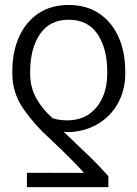

<svg xmlns="http://www.w3.org/2000/svg" viewBox="-20 -573 555 776"><path d="M418 183.2H88.8V125.4L319.2 125.7Q304.7 108.7 282.5 85.9Q260.3 63.2 235.6 39.1Q210.9 14.9 188.6 -5.7Q115.4 -72.4 72.6 -136Q29.8 -199.6 29.8 -275.2V-283Q29.8 -364.3 57.4 -424.9Q84.9 -485.4 135.8 -519.2Q186.8 -552.9 257.5 -552.9Q328.5 -552.9 379.6 -519.2Q430.8 -485.4 458.5 -424.9Q486.2 -364.3 486.2 -283V-275.2Q486.2 -212.7 459.7 -161.4Q433.2 -110.1 384.6 -77.6Q335.9 -45.1 268.8 -39.4Q259.9 -38.7 253.4 -39.1Q246.8 -39.4 237.2 -40.5Q280.5 1.1 328.8 46.9Q377.1 92.7 418 139.2ZM413.4 -275.2V-283Q413.4 -376.8 374.3 -435Q335.2 -493.3 257.5 -493.3Q180.8 -493.3 141.3 -434.8Q101.9 -376.4 101.9 -283V-275.2Q101.9 -219.1 127.7 -174Q153.4 -128.9 193.5 -94.8Q220.9 -86.6 250.7 -86.6Q304 -86.6 340.2 -112Q376.4 -137.4 394.9 -180.2Q413.4 -223 413.4 -275.2Z"/></svg>

Font: Inter Zeller Light
Style: Regular
Weight: 300
Designer: Rasmus Andersson; Joe Bland
Foundry: zeller
Version: Version 3.015;git-dec3a8cb1